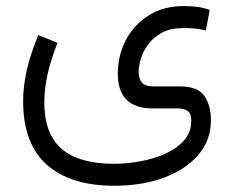

<svg xmlns="http://www.w3.org/2000/svg" viewBox="-20 -360 761 624"><path d="M167 -220.7Q124 -113.8 124 -27.8Q124 74.7 179.9 123.3Q235.8 171.9 348.6 172.4Q391.1 172.4 435.5 164.3Q480 156.2 517.6 139.4Q555.2 122.6 578.4 95.9Q601.6 69.3 601.6 32.7Q601.6 9.3 590.1 0.7Q578.6 -7.8 555.7 -7.8H475.6Q362.8 -7.8 362.8 -121.1Q362.8 -178.2 388.4 -228.3Q414.1 -278.3 462.2 -309.3Q510.3 -340.3 577.1 -340.3Q590.3 -340.3 614 -338.4Q637.7 -336.4 661.6 -327.6L648.9 -260.7Q628.4 -266.1 609.4 -267.6Q590.3 -269 577.1 -269Q535.6 -269 507.3 -254.2Q479 -239.3 462.2 -216.6Q445.3 -193.8 438 -169.7Q430.7 -145.5 430.7 -127.4Q430.7 -104 441.2 -91.6Q451.7 -79.1 480.5 -79.1H568.4Q623 -78.6 644.3 -47.9Q665.5 -17.1 665.5 30.8Q665.5 95.2 624.8 143.1Q584 190.9 513.2 217.3Q442.4 243.7 351.1 243.7Q209 243.7 132.1 175.3Q55.2 106.9 55.2 -31.2Q55.2 -81.1 67.4 -133.5Q79.6 -186 104.5 -246.1Z"/></svg>

Font: Vazir Light
Style: Light
Weight: 300
Designer: Saber Rastikerdar
Foundry: Saber Rastikerdar
Version: Version 30.0.0